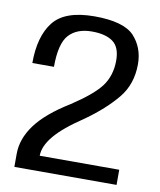

<svg xmlns="http://www.w3.org/2000/svg" viewBox="-78 -743 672 805"><g transform="rotate(10 257.5 -340.0)"><path d="M38 0H473V-64.5H134.5C134.5 -91.5 147 -120 171.5 -149.5C196 -179.5 237.5 -213.5 294.5 -251.5C348.5 -290 391.5 -329 424.5 -369C457 -408.5 473.5 -457 473.5 -514C473.5 -561 458.5 -600.5 429 -632.5C399 -664 342.5 -680 260 -680C175.5 -680 117.5 -659 85 -617.5C52.5 -576 36.5 -517.5 36.5 -442H128.5C128.5 -508.5 140 -554 162.5 -578.5C185 -603 217.5 -615.5 260 -615.5C299 -615.5 329 -608 350 -592.5C370.5 -577.5 381 -551 381 -513C381 -470 369.5 -433.5 347 -403C324.5 -373 283.5 -339 225 -300.5C160 -260.5 112.5 -220.5 82.5 -180C53 -140 38 -98.5 38 -55.5Z"/></g></svg>

Font: Anybody
Style: Regular
Weight: 400
Designer: Tyler Finck
Foundry: Etcetera Type Company
Version: Version 1.110